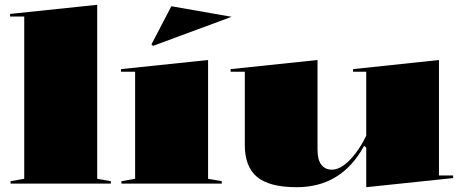

<svg xmlns="http://www.w3.org/2000/svg" viewBox="-20 -765 1925 800"><path d="M385 -20 442 -10V0H24V-10L81 -20V-696H22V-707L385 -745Z M486 0V-10L543 -20V-466H484V-477L847 -515V-20L904 -10V0ZM618 -574 611 -580 694 -739 945 -695Z M1216 15Q1103 15 1051.5 -27.5Q1000 -70 1000 -161V-466H941V-477L1303 -515V-141Q1303 -99 1319 -78.5Q1335 -58 1363 -58Q1387 -58 1412.5 -76.5Q1438 -95 1462.5 -127.5Q1487 -160 1506 -200V-466H1451V-477L1809 -515V-34H1868V-23L1506 15V-150L1497 -157Q1450 -71 1380 -28Q1310 15 1216 15Z"/></svg>

Font: Kalnia SemiExpanded SemiBold
Style: Regular
Weight: 600
Width: 6
Designer: Frida Medrano
Foundry: Frida Medrano
Version: Version 1.105